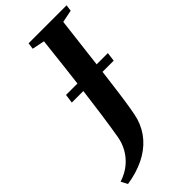

<svg xmlns="http://www.w3.org/2000/svg" viewBox="-373 -802 1024 1024"><g transform="rotate(-45 139.0 -290.0)"><path d="M-72 162.5 -91.5 126Q-44 110.5 -11.5 83.2Q21 56 40.5 21Q60 -14 66.5 -52Q78 -119.5 89 -197.8Q100 -276 110.5 -360Q121 -444 130.5 -528.5Q140 -613 149 -692.5L78.5 -707L83.5 -743H370L365 -707L295 -693Q284 -602.5 274 -517.2Q264 -432 254.8 -356.8Q245.5 -281.5 237.2 -220Q229 -158.5 221.5 -114.2Q214 -70 207.5 -47Q190 10.5 152 53.5Q114 96.5 57.2 124Q0.5 151.5 -72 162.5ZM23 -356.5 30 -407H345.5L339 -356.5Z"/></g></svg>

Font: Merriweather 72pt
Style: Bold Italic
Weight: 700
Italic angle: -7.8°
Version: Version 2.101